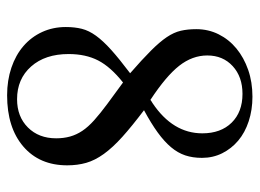

<svg xmlns="http://www.w3.org/2000/svg" viewBox="-115 -601 730 540"><g transform="rotate(90 250.0 -331.0)"><path d="M290 -371Q335 -337 365 -310Q395 -283 413 -258Q431 -233 438 -208.5Q445 -184 445 -155Q445 -77 392 -31.5Q339 14 248 14Q206 14 170.5 2Q135 -10 109.5 -32Q84 -54 70 -84.5Q56 -115 56 -151Q56 -176 61 -196Q66 -216 80.5 -236Q95 -256 120 -278.5Q145 -301 186 -332Q147 -366 122.5 -390.5Q98 -415 84.5 -435Q71 -455 66.5 -474.5Q62 -494 62 -518Q62 -552 76.5 -581Q91 -610 116.5 -631Q142 -652 176.5 -664Q211 -676 252 -676Q289 -676 321 -665.5Q353 -655 375.5 -636Q398 -617 411 -591Q424 -565 424 -534Q424 -508 417 -487Q410 -466 394 -447Q378 -428 352.5 -409.5Q327 -391 290 -371ZM212 -312Q168 -277 150 -242Q132 -207 132 -159Q132 -93 167 -53.5Q202 -14 259 -14Q308 -14 338.5 -44.5Q369 -75 369 -124Q369 -145 364 -163Q359 -181 348 -197.5Q337 -214 318 -231Q299 -248 272 -268ZM261 -389Q264 -391 265 -392Q266 -393 270 -395Q355 -452 355 -535Q355 -587 325 -617.5Q295 -648 244 -648Q196 -648 166 -620.5Q136 -593 136 -549Q136 -507 165 -470Q194 -433 261 -389Z"/></g></svg>

Font: Klingon pIqaD vaHbo'
Style: Regular
Weight: 400
Width: 0
Designer: Mike Neff (qa'vaj)
Foundry: Mike Neff and Michael Everson
Version: Version 2.003